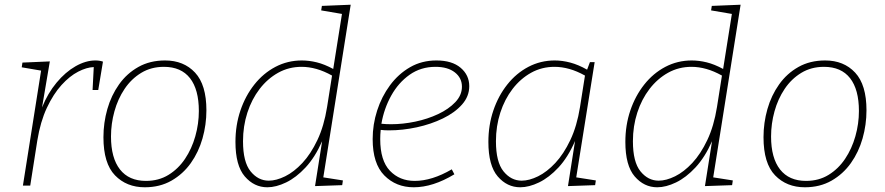

<svg xmlns="http://www.w3.org/2000/svg" viewBox="-20 -786 3747 813"><path d="M77 0 154 -487 72 -501 75 -521 191 -526 158 -331Q182 -391 219.5 -436Q257 -481 300 -505.5Q343 -530 384 -530Q402 -530 416 -525L396 -405H372L377 -502Q347 -501 311 -482.5Q275 -464 240.5 -426Q206 -388 178.5 -329.5Q151 -271 138 -191L108 0Z M679 -530Q758 -530 806 -478.5Q854 -427 854 -319Q854 -258 837.5 -200Q821 -142 788 -95.5Q755 -49 706 -21Q657 7 593 7Q516 7 467 -43.5Q418 -94 418 -205Q418 -266 434.5 -324Q451 -382 484 -428.5Q517 -475 566 -502.5Q615 -530 679 -530ZM674 -503Q620 -503 578 -477.5Q536 -452 507.5 -409.5Q479 -367 464.5 -314.5Q450 -262 450 -208Q450 -117 488 -68.5Q526 -20 598 -20Q652 -20 693.5 -45.5Q735 -71 763.5 -113.5Q792 -156 807 -209Q822 -262 822 -316Q822 -407 784.5 -455Q747 -503 674 -503Z M1112 7Q1056 7 1016.5 -39Q977 -85 977 -185Q977 -256 998 -318Q1019 -380 1057 -428Q1095 -476 1146.5 -503Q1198 -530 1258 -530Q1289 -530 1321.5 -522Q1354 -514 1391 -494L1428 -727L1340 -742L1343 -761L1465 -766L1349 -35L1432 -22L1429 -2L1314 2L1344 -188Q1314 -120 1274 -77Q1234 -34 1191.5 -13.5Q1149 7 1112 7ZM1118 -21Q1150 -21 1187.5 -39.5Q1225 -58 1260.5 -96Q1296 -134 1324 -193Q1352 -252 1365 -333L1386 -466Q1352 -485 1320 -494Q1288 -503 1257 -503Q1203 -503 1158 -478Q1113 -453 1079.5 -409.5Q1046 -366 1027.5 -309Q1009 -252 1009 -188Q1009 -100 1041 -60.5Q1073 -21 1118 -21Z M1732 7Q1657 7 1607.5 -43Q1558 -93 1558 -197Q1558 -259 1577 -318Q1596 -377 1631.5 -425Q1667 -473 1716.5 -501.5Q1766 -530 1828 -530Q1894 -530 1930.5 -499Q1967 -468 1967 -421Q1967 -378 1936.5 -343.5Q1906 -309 1855.5 -284.5Q1805 -260 1745 -247Q1685 -234 1627 -234Q1617 -234 1608.5 -234.5Q1600 -235 1592 -236Q1590 -216 1590 -197Q1590 -106 1631 -63Q1672 -20 1736 -20Q1809 -20 1893 -69L1904 -48Q1813 7 1732 7ZM1824 -503Q1762 -503 1714.5 -469.5Q1667 -436 1636.5 -381Q1606 -326 1595 -262Q1615 -260 1636 -260Q1686 -260 1738.5 -271Q1791 -282 1835.5 -303Q1880 -324 1908 -353.5Q1936 -383 1936 -419Q1936 -456 1906 -479.5Q1876 -503 1824 -503Z M2183 7Q2127 7 2087.5 -39Q2048 -85 2048 -185Q2048 -256 2069 -318Q2090 -380 2128 -428Q2166 -476 2217.5 -503Q2269 -530 2329 -530Q2361 -530 2395 -521Q2429 -512 2466 -491L2478 -523H2498L2420 -35L2503 -22L2500 -2L2385 2L2415 -189Q2385 -120 2345 -77Q2305 -34 2262.5 -13.5Q2220 7 2183 7ZM2189 -21Q2221 -21 2258.5 -39.5Q2296 -58 2331.5 -96Q2367 -134 2395 -193Q2423 -252 2436 -333L2457 -466Q2423 -485 2391 -494Q2359 -503 2328 -503Q2274 -503 2229 -478Q2184 -453 2150.5 -409.5Q2117 -366 2098.5 -309Q2080 -252 2080 -188Q2080 -100 2112 -60.5Q2144 -21 2189 -21Z M2763 7Q2707 7 2667.5 -39Q2628 -85 2628 -185Q2628 -256 2649 -318Q2670 -380 2708 -428Q2746 -476 2797.5 -503Q2849 -530 2909 -530Q2940 -530 2972.5 -522Q3005 -514 3042 -494L3079 -727L2991 -742L2994 -761L3116 -766L3000 -35L3083 -22L3080 -2L2965 2L2995 -188Q2965 -120 2925 -77Q2885 -34 2842.5 -13.5Q2800 7 2763 7ZM2769 -21Q2801 -21 2838.5 -39.5Q2876 -58 2911.5 -96Q2947 -134 2975 -193Q3003 -252 3016 -333L3037 -466Q3003 -485 2971 -494Q2939 -503 2908 -503Q2854 -503 2809 -478Q2764 -453 2730.5 -409.5Q2697 -366 2678.5 -309Q2660 -252 2660 -188Q2660 -100 2692 -60.5Q2724 -21 2769 -21Z M3474 -530Q3553 -530 3601 -478.5Q3649 -427 3649 -319Q3649 -258 3632.5 -200Q3616 -142 3583 -95.5Q3550 -49 3501 -21Q3452 7 3388 7Q3311 7 3262 -43.5Q3213 -94 3213 -205Q3213 -266 3229.5 -324Q3246 -382 3279 -428.5Q3312 -475 3361 -502.5Q3410 -530 3474 -530ZM3469 -503Q3415 -503 3373 -477.5Q3331 -452 3302.5 -409.5Q3274 -367 3259.5 -314.5Q3245 -262 3245 -208Q3245 -117 3283 -68.5Q3321 -20 3393 -20Q3447 -20 3488.5 -45.5Q3530 -71 3558.5 -113.5Q3587 -156 3602 -209Q3617 -262 3617 -316Q3617 -407 3579.5 -455Q3542 -503 3469 -503Z"/></svg>

Font: Bitter ExtraLight
Style: Italic
Weight: 200
Italic angle: -9°
Designer: Sol Matas, and Bitter project Authors
Foundry: Sol Matas
Version: Version 2.001